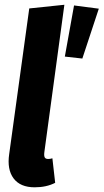

<svg xmlns="http://www.w3.org/2000/svg" viewBox="-20 -778 439 814"><path d="M252.9 -757.8 168 -132.8Q166 -117.2 169.7 -110.6Q173.3 -104 184.1 -104Q193.4 -104 202.1 -106.9L213.9 -2.9Q176.8 16.1 127 16.1Q65.9 16.1 37.6 -21.7Q9.3 -59.6 19 -125L104 -742.2ZM293.9 -754.9 398.9 -741.2 329.1 -529.8 254.9 -538.1Z"/></svg>

Font: Fira Sans Compressed
Style: Bold Italic
Weight: 700
Width: 3
Italic angle: -8°
Designer: Carrois Corporate & Edenspiekermann AG
Foundry: Carrois Corporate GbR & Edenspiekermann AG
Version: Version 4.203;PS 004.203;hotconv 1.0.88;makeotf.lib2.5.64775